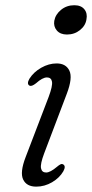

<svg xmlns="http://www.w3.org/2000/svg" viewBox="-20 -705 352 734"><path d="M236 -573Q210.5 -573 197.2 -588.5Q184 -604 187.5 -625.5Q192 -650 213.5 -667.5Q235 -685 264 -685Q290 -685 302.5 -669.5Q315 -654 310.5 -631Q307 -607 285.8 -590Q264.5 -573 236 -573ZM149 -119Q133.5 -78 136.8 -61.8Q140 -45.5 156.5 -45.5Q172 -45.5 198 -67.5Q205 -73.5 210.8 -76.5Q216.5 -79.5 221.5 -76.5Q233 -70 222 -50Q207.5 -25 179 -8.2Q150.5 8.5 118.5 8.5Q81.5 8.5 68.5 -18.8Q55.5 -46 78 -104.5L166 -334.5Q181.5 -376 178.8 -392.5Q176 -409 159.5 -409Q142.5 -409 117.5 -386.5Q101 -373.5 93 -377.5Q81 -384 92.5 -404Q108.5 -429.5 137.5 -446Q166.5 -462.5 196.5 -462.5Q232 -462.5 245.2 -435Q258.5 -407.5 235.5 -347Z"/></svg>

Font: Fraunces 9pt S050 Light
Style: Italic
Weight: 300
Italic angle: -16°
Version: Version 1.000; ttfautohint (v1.8.3)